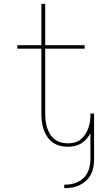

<svg xmlns="http://www.w3.org/2000/svg" viewBox="-20 -755 540 998"><path d="M314 223V205Q332 205 350 202Q368 199 384.5 191Q401 183 414 170.5Q427 158 435 142Q443 126 446.5 108Q450 90 450 72V-63Q442 -47 430 -33Q418 -19 402 -9.5Q386 0 368 4Q350 8 332 8Q311 8 290.5 2.5Q270 -3 253.5 -15Q237 -27 225 -45Q213 -63 206.5 -82.5Q200 -102 197.5 -123Q195 -144 195 -165V-502H70V-520H195V-735H215V-520H420V-502H215V-165Q215 -147 217 -128.5Q219 -110 224.5 -92.5Q230 -75 239.5 -59Q249 -43 263.5 -31.5Q278 -20 296 -15Q314 -10 332 -10Q349 -10 366 -14Q383 -18 396.5 -28Q410 -38 420 -52Q430 -66 436.5 -82Q443 -98 446 -114.5Q449 -131 450 -148V-165H469V72Q469 93 465.5 113Q462 133 452.5 151.5Q443 170 428 184Q413 198 394.5 207Q376 216 355.5 219.5Q335 223 314 223Z"/></svg>

Font: Iosevka SS18 Thin
Style: Regular
Weight: 100
Monospace: yes
Designer: Belleve Invis
Foundry: Belleve Invis
Version: Version 25.1.1; ttfautohint (v1.8.4)